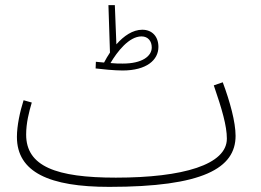

<svg xmlns="http://www.w3.org/2000/svg" viewBox="-20 -708 1019 749"><path d="M458 -433C552 -433 598 -474 598 -525C598 -565 574 -592 535 -592C498 -592 463 -568 434 -535L428 -688H403L409 -503C400 -490 393 -477 386 -464C376 -465 365 -466 354 -467L353 -441C376 -438 427 -433 458 -433ZM532 -566C558 -566 572 -547 572 -523C572 -489 535 -460 459 -460C445 -460 429 -460 411 -462C437 -506 483 -566 532 -566ZM406 21C772 21 899 -52 899 -178C899 -232 877 -312 849 -387L814 -375C846 -282 865 -217 865 -167C865 -66 695 -15 432 -15C199 -15 82 -59 82 -183C82 -228 93 -271 104 -308L72 -317C58 -273 46 -218 46 -174C46 -36 173 21 406 21Z"/></svg>

Font: Noto Sans Arabic ExtLt
Style: Regular
Weight: 200
Designer: Monotype Design Team, Nadine Chahine, Nizar Qandah and Khaled Hosny
Foundry: Monotype Imaging Inc.
Version: Version 2.012